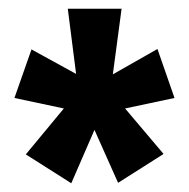

<svg xmlns="http://www.w3.org/2000/svg" viewBox="-20 -762 432 439"><path d="M379 -538 266 -514 354 -410 250 -344 196 -465 143 -343 39 -409 126 -514 13 -538 52 -649 154 -593 135 -742H258L238 -592L340 -650Z"/></svg>

Font: Fira Sans Extra Condensed
Style: Bold
Weight: 700
Width: 1
Designer: Carrois Corporate & Edenspiekermann AG
Foundry: Carrois Corporate GbR & Edenspiekermann AG
Version: Version 4.203